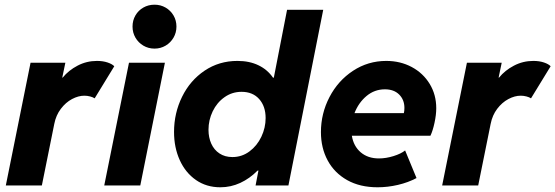

<svg xmlns="http://www.w3.org/2000/svg" viewBox="-20 -794 2377 822"><path d="M110.8 -525.4H259.8L246.6 -461.9H248.5Q273.4 -492.7 312 -512.9Q350.6 -533.2 395 -533.2Q420.9 -533.2 440.9 -526.4Q460.9 -519.5 469.2 -510.3L385.3 -373Q377.9 -377.9 365.7 -381.1Q353.5 -384.3 341.3 -384.3Q315.4 -384.3 288.3 -369.9Q261.2 -355.5 240.5 -328.1Q219.7 -300.8 212.4 -263.7L159.2 0H4.9Z M532.2 -525.4H686L580.6 0H426.3ZM547.4 -680.2Q547.4 -706.5 559.8 -728Q572.3 -749.5 593.8 -761.7Q615.2 -773.9 641.6 -773.9Q667.5 -773.9 689 -761.5Q710.4 -749 722.9 -727.8Q735.4 -706.5 735.4 -680.2Q735.4 -654.3 722.9 -632.8Q710.4 -611.3 689 -598.6Q667.5 -585.9 641.6 -585.9Q615.2 -585.9 593.8 -598.6Q572.3 -611.3 559.8 -632.8Q547.4 -654.3 547.4 -680.2Z M1086.4 -63.5H1082.5Q1049.3 -29.8 1008.8 -11Q968.3 7.8 923.3 7.8Q863.8 7.8 818.8 -23.4Q773.9 -54.7 749.5 -108.6Q725.1 -162.6 725.1 -229Q725.1 -309.6 759.5 -379.6Q793.9 -449.7 856 -491.5Q918 -533.2 996.6 -533.2Q1047.9 -533.2 1086.4 -514.6Q1125 -496.1 1148.9 -461.4H1152.3L1209 -752H1363.8L1214.8 0H1074.2ZM1117.2 -288.6Q1117.2 -338.9 1089.6 -369.9Q1062 -400.9 1014.2 -400.9Q973.6 -400.9 941.2 -377.9Q908.7 -355 890.6 -317.4Q872.6 -279.8 872.6 -238.3Q872.6 -205.6 884.5 -179Q896.5 -152.3 919.7 -137Q942.9 -121.6 975.1 -121.6Q1015.6 -121.6 1048.1 -145.8Q1080.6 -169.9 1098.9 -208.5Q1117.2 -247.1 1117.2 -288.6Z M1354 -228.5Q1354 -308.1 1390.6 -378.4Q1427.2 -448.7 1491.5 -491Q1555.7 -533.2 1633.8 -533.2Q1693.8 -533.2 1742.7 -507.1Q1791.5 -481 1819.6 -434.8Q1847.7 -388.7 1847.7 -330.6Q1847.7 -302.7 1840.3 -268.6Q1833 -234.4 1822.8 -212.9H1486.3Q1493.7 -168 1524.4 -141.8Q1555.2 -115.7 1602.1 -115.7Q1632.3 -115.7 1664.6 -125.7Q1696.8 -135.7 1714.4 -149.9L1763.2 -31.7Q1727.5 -12.7 1683.6 -2.4Q1639.6 7.8 1596.7 7.8Q1521 7.8 1466.3 -22.9Q1411.6 -53.7 1382.8 -107.2Q1354 -160.6 1354 -228.5ZM1709 -309.6Q1711.4 -319.3 1711.4 -332Q1711.4 -366.7 1689 -389.2Q1666.5 -411.6 1627.9 -411.6Q1583.5 -411.6 1549.3 -383.1Q1515.1 -354.5 1497.6 -309.6Z M1979 -525.4H2127.9L2114.7 -461.9H2116.7Q2141.6 -492.7 2180.2 -512.9Q2218.8 -533.2 2263.2 -533.2Q2289.1 -533.2 2309.1 -526.4Q2329.1 -519.5 2337.4 -510.3L2253.4 -373Q2246.1 -377.9 2233.9 -381.1Q2221.7 -384.3 2209.5 -384.3Q2183.6 -384.3 2156.5 -369.9Q2129.4 -355.5 2108.6 -328.1Q2087.9 -300.8 2080.6 -263.7L2027.3 0H1873Z"/></svg>

Font: Reddit Sans Chocolate ExBold
Style: Italic
Weight: 800
Italic angle: -11.25°
Designer: Stephen Hutchings
Version: Version 1.013